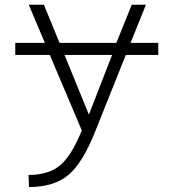

<svg xmlns="http://www.w3.org/2000/svg" viewBox="-20 -542 712 792"><path d="M442.4 -315.4H246.1L346.7 -69.3ZM43 -315.4V-365.2H165L98.6 -522.5H161.1L225.6 -365.2H460L523.4 -522.5H582L518.6 -365.2H632.8V-315.4H499L374 -2.9Q322.3 128.9 262.7 179.2Q203.1 229.5 99.6 229.5L97.7 179.7Q179.7 179.7 227.1 140.6Q274.4 101.6 317.4 -3.9L185.5 -315.4Z"/></svg>

Font: Gen Shin Gothic Light
Style: Regular
Weight: 200
Designer: [Source Han Sans]
Ryoko NISHIZUKA  (kana & ideographs); Paul D. Hunt (Latin, Greek & Cyrillic); Wenlong ZHANG  (bopomofo
Version: Version 1.002.20150607